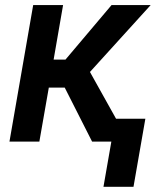

<svg xmlns="http://www.w3.org/2000/svg" viewBox="-20 -548 648 743"><path d="M230.5 -209H168.9L132.3 0H16.6L108.4 -528.3H224.1L187.5 -317.4H233.4L411.6 -528.3H563L328.1 -269.5L478.5 0H336.4ZM496.6 174.8H380.4L426.3 -88.4H542.5Z"/></svg>

Font: Roboto Medium
Style: Italic
Weight: 500
Italic angle: -12°
Designer: Google
Version: Version 2.134; 2016